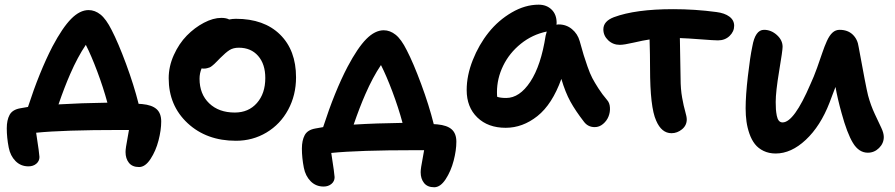

<svg xmlns="http://www.w3.org/2000/svg" viewBox="-20 -600 3807 817"><path d="M571.8 110.8Q543 110.8 528.6 92.8Q514.2 74.7 514.2 46.9Q514.2 38.1 516.4 23.7Q518.6 9.3 522.7 -12.5Q526.9 -34.2 528.8 -46.9H490.2Q250.5 -46.9 133.8 -35.2Q147.9 56.6 147.9 67.9Q147.9 85.4 134.5 96.7Q121.1 107.9 101.1 107.9Q68.4 107.9 46.1 85.4Q23.9 63 17.1 27.8Q8.8 -14.6 8.8 -54.2Q8.8 -88.9 20.8 -111.1Q32.7 -133.3 65.9 -139.2Q74.7 -141.1 99.1 -145Q147.5 -293.9 203.1 -401.9Q246.1 -482.9 283 -520Q319.8 -557.1 356.9 -557.1Q383.8 -557.1 407.7 -538.1Q431.6 -519 455.1 -472.2Q482.9 -418.5 516.4 -328.1Q549.8 -237.8 569.8 -158.2Q572.3 -158.2 577.4 -157.7Q582.5 -157.2 585 -157.2Q626.5 -153.3 646.2 -135.7Q666 -118.2 666 -83Q666 -46.4 654.5 -2.2Q643.1 42 620.6 76.4Q598.1 110.8 571.8 110.8ZM278.8 -285.2Q254.4 -229.5 229 -155.8Q325.7 -161.6 437 -163.1Q419.4 -228 393.8 -296.1Q368.2 -364.3 345.2 -409.2Q310.5 -357.9 278.8 -285.2Z M983.9 -1Q858.9 -1 778.3 -75.9Q697.8 -150.9 697.8 -267.1Q697.8 -317.4 719.7 -366Q741.7 -414.6 774.9 -448.5Q808.1 -482.4 847.7 -503.2Q887.2 -523.9 921.9 -523.9Q942.9 -523.9 955.1 -517.1Q969.7 -520 983.9 -520Q1103.5 -520 1171.6 -453.1Q1239.7 -386.2 1239.7 -271Q1239.7 -195.3 1206.3 -133.3Q1172.9 -71.3 1114 -36.1Q1055.2 -1 983.9 -1ZM829.1 -265.1Q829.1 -199.7 870.1 -160.4Q911.1 -121.1 979 -121.1Q1037.6 -121.1 1073.2 -161.6Q1108.9 -202.1 1108.9 -268.1Q1108.9 -327.1 1078.4 -362.1Q1047.9 -397 996.1 -397Q972.7 -397 956.8 -387Q940.9 -377 917 -353Q913.1 -349.1 904.1 -339.8Q895 -330.6 892.1 -327.9Q889.2 -325.2 882.6 -319.8Q876 -314.5 871.8 -313Q867.7 -311.5 861.3 -309.8Q855 -308.1 847.7 -308.1Q840.8 -308.1 837.9 -309.1Q829.1 -288.1 829.1 -265.1Z M1827.6 196.8Q1798.8 196.8 1784.4 178.7Q1770 160.6 1770 132.8Q1770 124 1772.2 109.6Q1774.4 95.2 1778.6 73.5Q1782.7 51.8 1784.7 39.1H1746.1Q1506.3 39.1 1389.6 50.8Q1403.8 142.6 1403.8 153.8Q1403.8 171.4 1390.4 182.6Q1377 193.8 1356.9 193.8Q1324.2 193.8 1302 171.4Q1279.8 148.9 1272.9 113.8Q1264.6 71.3 1264.6 32.2Q1264.6 -2.4 1276.6 -24.9Q1288.6 -47.4 1321.8 -53.2Q1330.6 -55.2 1355 -59.1Q1404.3 -211.4 1459 -315.9Q1502 -397 1538.8 -434.1Q1575.7 -471.2 1612.8 -471.2Q1639.6 -471.2 1663.6 -452.1Q1687.5 -433.1 1710.9 -386.2Q1738.8 -332.5 1772.2 -242.2Q1805.7 -151.9 1825.7 -71.8Q1828.1 -71.8 1833.3 -71.3Q1838.4 -70.8 1840.8 -70.8Q1882.8 -66.9 1902.3 -49.3Q1921.9 -31.7 1921.9 2.9Q1921.9 39.6 1910.4 83.7Q1898.9 127.9 1876.5 162.4Q1854 196.8 1827.6 196.8ZM1534.7 -199.2Q1510.3 -143.6 1484.9 -69.8Q1581.5 -75.7 1692.9 -77.1Q1675.3 -142.1 1649.7 -210.2Q1624 -278.3 1601.1 -323.2Q1566.4 -272 1534.7 -199.2Z M2131.8 -56.2Q2056.6 -56.2 2011.2 -100.1Q1965.8 -144 1965.8 -216.8Q1965.8 -278.8 1991.7 -344.2Q2017.6 -409.7 2059.1 -461.7Q2100.6 -513.7 2157.5 -546.9Q2214.4 -580.1 2272 -580.1Q2305.7 -580.1 2327.1 -559.3Q2348.6 -538.6 2348.6 -502Q2348.6 -497.1 2347.7 -495.1Q2349.1 -495.1 2352.3 -495.6Q2355.5 -496.1 2356.9 -496.1Q2389.6 -496.1 2413.8 -476.1Q2438 -456.1 2446.8 -424.8Q2458.5 -382.8 2463.6 -366Q2468.8 -349.1 2479.7 -317.6Q2490.7 -286.1 2500.5 -267.6Q2510.3 -249 2526.4 -223.9Q2542.5 -198.7 2563 -174.8Q2574.2 -162.6 2575.4 -142.6Q2576.7 -122.6 2569.3 -104.2Q2562 -85.9 2546.1 -72.5Q2530.3 -59.1 2510.7 -59.1Q2481.9 -59.1 2464.8 -82Q2429.2 -127.9 2407.2 -167.7Q2385.3 -207.5 2368.7 -264.2Q2329.6 -155.8 2266.8 -106Q2204.1 -56.2 2131.8 -56.2ZM2094.7 -208Q2094.7 -193.8 2095.7 -188Q2109.9 -183.1 2133.8 -183.1Q2190.9 -183.1 2236.6 -252.2Q2282.2 -321.3 2301.8 -448.2Q2302.7 -453.6 2306.6 -465.8Q2245.1 -453.1 2196.3 -413.8Q2147.5 -374.5 2121.1 -320.3Q2094.7 -266.1 2094.7 -208Z M2837.4 -33.2Q2794.9 -33.2 2772 -86.9Q2746.1 -143.6 2746.1 -310.1Q2746.1 -365.7 2744.1 -432.1Q2717.3 -428.2 2676.5 -418.7Q2635.7 -409.2 2617.2 -409.2Q2588.4 -409.2 2567.9 -428.7Q2547.4 -448.2 2547.4 -475.1Q2547.4 -509.8 2592.3 -526.9Q2684.1 -561 2844.2 -561Q2938 -561 3028.3 -548.8Q3063.5 -544.4 3083.7 -529.3Q3104 -514.2 3104 -490.2Q3104 -465.8 3084.5 -447Q3064.9 -428.2 3035.2 -428.2Q3018.6 -428.2 2961.9 -432.6Q2905.3 -437 2873 -438Q2876 -291.5 2876 -267.1Q2876 -221.2 2882.6 -184.6Q2889.2 -147.9 2895.8 -125.5Q2902.3 -103 2902.3 -91.8Q2902.3 -66.4 2882.1 -49.8Q2861.8 -33.2 2837.4 -33.2Z M3280.8 53.2Q3252 53.2 3229.2 42.2Q3206.5 31.2 3192.4 13.2Q3178.2 -4.9 3169.2 -30.5Q3160.2 -56.2 3156.5 -82.5Q3152.8 -108.9 3152.8 -139.2Q3152.8 -193.8 3162.4 -276.1Q3171.9 -358.4 3181.2 -401.9Q3193.4 -473.1 3231 -473.1Q3261.2 -473.1 3285.6 -451.2Q3310.1 -429.2 3310.1 -400.9Q3310.1 -384.8 3295.4 -297.4Q3280.8 -210 3280.8 -166Q3280.8 -147.5 3281.7 -134.5Q3282.7 -121.6 3285.4 -107.7Q3288.1 -93.8 3294.2 -86.4Q3300.3 -79.1 3310.1 -79.1Q3358.9 -79.1 3428.7 -242.2Q3442.9 -272.5 3456.8 -311.3Q3470.7 -350.1 3479.2 -375.7Q3487.8 -401.4 3498.5 -425.3Q3509.3 -449.2 3522.5 -461.2Q3535.6 -473.1 3552.7 -473.1Q3586.9 -473.1 3608.2 -453.1Q3629.4 -433.1 3633.8 -399.9Q3664.6 -230.5 3673.8 -193.8Q3685.1 -151.9 3702.4 -115Q3719.7 -78.1 3730.2 -55.9Q3740.7 -33.7 3740.7 -17.1Q3740.7 9.8 3720.5 29.8Q3700.2 49.8 3672.9 49.8Q3634.8 49.8 3609.6 8.5Q3584.5 -32.7 3561 -119.1Q3543.9 -180.2 3535.2 -230Q3531.7 -221.2 3523.2 -198.7Q3514.6 -176.3 3509.8 -163.1Q3471.2 -63.5 3408.9 -5.1Q3346.7 53.2 3280.8 53.2Z"/></svg>

Font: Shantell Sans Bouncy
Style: Regular
Weight: 600
Designer: Stephen Nixon, Anya Danilova, Shantell Martin
Foundry: Arrow Type
Version: Version 1.006;[9816181b4]